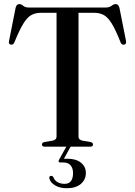

<svg xmlns="http://www.w3.org/2000/svg" viewBox="-20 -738 679 966"><path d="M126.5 -700H510Q530 -700 541.2 -708.8Q552.5 -717.5 562 -717.5Q576 -717.5 581 -698.5L614 -532Q617 -516 605 -513.5Q593 -511 587 -524Q562 -588 542 -620Q522 -652 501.5 -662.8Q481 -673.5 454.5 -673.5H375V-50.5Q375 -34 396.5 -30L435.5 -23.5Q448 -20.5 448 -11Q448 0 433 0H206.5Q191 0 191 -11Q191 -20.5 203.5 -23.5L243 -30Q264.5 -34 264.5 -50.5V-673.5H184.5Q158 -673.5 137.5 -662.2Q117 -651 97.2 -618.8Q77.5 -586.5 52 -524Q46 -511 34 -513.5Q22 -516 25.5 -532L58.5 -698.5Q63 -717.5 77 -717.5Q86.5 -717.5 96.8 -708.8Q107 -700 126.5 -700ZM315.5 -3.5H337L301.5 61Q308.5 60.5 318.5 60.5Q362.5 60.5 387.2 80.5Q412 100.5 412 132Q412 166.5 386.2 187.8Q360.5 209 316.5 209Q280 209 256.2 194.2Q232.5 179.5 228 158.5Q227 147.5 236.5 147Q243.5 145.5 248.5 153.5Q255.5 171.5 271 179.2Q286.5 187 304.5 187Q347.5 187 347.5 132.5Q347.5 108.5 335.2 94Q323 79.5 299.5 79.5H285Q269.5 79.5 277.5 65Z"/></svg>

Font: Fraunces 72pt
Style: Regular
Weight: 400
Version: Version 1.000;[0bf87f6ff]